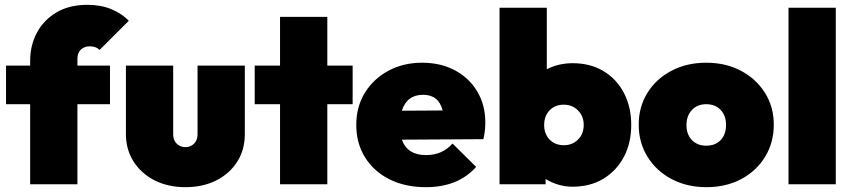

<svg xmlns="http://www.w3.org/2000/svg" viewBox="-20 -764 3532 796"><path d="M105 0V-332H5V-492H105V-512Q105 -576 133 -628.5Q161 -681 214 -712.5Q267 -744 342 -744Q398 -744 441.5 -726Q485 -708 514 -678L393 -557Q378 -572 352 -572Q329 -572 315 -558Q301 -544 301 -521V-492H436V-332H301V0Z M749 12Q677 12 621.5 -16Q566 -44 534 -94Q502 -144 502 -208V-492H698V-206Q698 -183 712.5 -168.5Q727 -154 749 -154Q770 -154 784.5 -168.5Q799 -183 799 -206V-492H995V-208Q995 -143 963.5 -93.5Q932 -44 876.5 -16Q821 12 749 12Z M1141 0V-332H1036V-492H1141V-694H1337V-492H1442V-332H1337V0Z M1746 12Q1660 12 1595 -20.5Q1530 -53 1493.5 -111.5Q1457 -170 1457 -246Q1457 -321 1492.5 -379Q1528 -437 1590 -470.5Q1652 -504 1730 -504Q1807 -504 1866 -472.5Q1925 -441 1958.5 -385Q1992 -329 1992 -257Q1992 -242 1990.5 -225.5Q1989 -209 1984 -187L1646 -185Q1669 -121 1746 -121Q1814 -121 1856 -169L1954 -72Q1879 12 1746 12ZM1734 -371Q1667 -371 1646 -305L1815 -306Q1799 -371 1734 -371Z M2051 0V-732H2247V-477Q2296 -502 2354 -502Q2427 -502 2481.5 -469.5Q2536 -437 2566.5 -379Q2597 -321 2597 -246Q2597 -171 2566.5 -113.5Q2536 -56 2481.5 -23Q2427 10 2354 10Q2323 10 2294.5 1.5Q2266 -7 2242 -22V0ZM2318 -162Q2353 -162 2376.5 -185.5Q2400 -209 2400 -246Q2400 -282 2376.5 -306Q2353 -330 2317 -330Q2281 -330 2258.5 -306.5Q2236 -283 2236 -246Q2236 -209 2258.5 -185.5Q2281 -162 2318 -162Z M2909 12Q2828 12 2764.5 -21.5Q2701 -55 2664.5 -114Q2628 -173 2628 -247Q2628 -321 2664 -379Q2700 -437 2763.5 -470.5Q2827 -504 2908 -504Q2989 -504 3052 -470.5Q3115 -437 3151.5 -379Q3188 -321 3188 -247Q3188 -173 3152 -114Q3116 -55 3053 -21.5Q2990 12 2909 12ZM2908 -160Q2946 -160 2968 -183.5Q2990 -207 2990 -246Q2990 -285 2967.5 -308.5Q2945 -332 2908 -332Q2871 -332 2848.5 -308Q2826 -284 2826 -245Q2826 -207 2848.5 -183.5Q2871 -160 2908 -160Z M3249 0V-732H3445V0Z"/></svg>

Font: Outfit Black
Style: Regular
Weight: 900
Designer: Rodrigo Fuenzalida
Foundry: fragTYPE
Version: Version 1.100; ttfautohint (v1.8.4.7-5d5b)